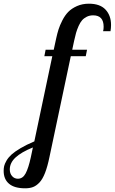

<svg xmlns="http://www.w3.org/2000/svg" viewBox="-199 -769 621 1039"><path d="M41 -464.8 47.9 -500H91.8L105 -561Q110.8 -587.9 117.7 -609.6Q124.5 -631.3 138.4 -658.7Q152.3 -686 170.4 -704.6Q188.5 -723.1 217.5 -736.1Q246.6 -749 282.2 -749Q342.3 -749 372.1 -717Q401.9 -685.1 401.9 -633.8Q401.9 -617.2 398.9 -600.1H358.9Q361.8 -610.4 361.8 -624Q361.8 -686 305.2 -686Q286.1 -686 270.8 -678.5Q255.4 -670.9 245.1 -659.2Q234.9 -647.5 226.3 -628.2Q217.8 -608.9 212.6 -591.1Q207.5 -573.2 202.1 -547.9L191.9 -500H272L265.1 -464.8H184.1L68.8 80.1Q58.1 132.3 44.7 166.7Q31.2 201.2 14.2 219Q-2.9 236.8 -20.8 243.4Q-38.6 250 -63 250Q-121.1 250 -150.1 225.3Q-179.2 200.7 -179.2 155.8Q-179.2 141.6 -176.5 129.6Q-173.8 117.7 -163.8 100.3Q-153.8 83 -136.7 67.4Q-119.6 51.8 -87.9 33Q-56.2 14.2 -13.2 -3.9L84 -464.8ZM-102.1 198.2Q-75.7 198.2 -60.3 169.4Q-44.9 140.6 -32.2 82L-21 28.8Q-84.5 54.7 -115.2 83.5Q-146 112.3 -146 147.9Q-146 169.9 -133.5 184.1Q-121.1 198.2 -102.1 198.2Z"/></svg>

Font: Lobster Two
Style: Italic
Weight: 400
Designer: Pablo Impallari
Foundry: Pablo Impallari. www.impallari.com
Version: Version 1.006